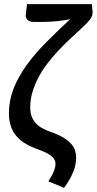

<svg xmlns="http://www.w3.org/2000/svg" viewBox="-20 -740 466 924"><path d="M425.5 -685Q426 -676 424.2 -668Q422.5 -660 415.8 -650.2Q409 -640.5 396.5 -627.5Q384 -614.5 364 -596Q340.5 -574.5 313.8 -549.5Q287 -524.5 260.5 -496Q234 -467.5 209.5 -436Q185 -404.5 166.5 -370.2Q148 -336 136.8 -299Q125.5 -262 125.5 -223.5Q125.5 -198.5 132.2 -180Q139 -161.5 151.8 -147.5Q164.5 -133.5 183.5 -123Q202.5 -112.5 227.5 -104Q262.5 -91.5 285.5 -77.5Q308.5 -63.5 322 -48.2Q335.5 -33 341 -16.5Q346.5 0 346.5 17Q346.5 54.5 331.5 89.8Q316.5 125 288.5 164L212.5 132.5Q218 124 224.2 113.8Q230.5 103.5 235.5 92.5Q240.5 81.5 243.8 70.2Q247 59 247 48.5Q247 40.5 243.8 31.8Q240.5 23 231.2 14.5Q222 6 206 -2.8Q190 -11.5 164.5 -20.5Q130.5 -32.5 104 -48Q77.5 -63.5 59.5 -84.5Q41.5 -105.5 32.2 -132.5Q23 -159.5 23 -194.5Q23 -257 45.5 -314Q68 -371 107.5 -425.8Q147 -480.5 201 -535Q255 -589.5 317.5 -647.5Q288.5 -642 254.8 -638.2Q221 -634.5 179.5 -634.5H142.5Q131 -634.5 123.2 -637.8Q115.5 -641 111 -646Q106.5 -651 104.8 -657Q103 -663 104 -669L110 -720H422Z"/></svg>

Font: Lato SemiBold
Style: Italic
Weight: 600
Italic angle: -7°
Designer: Lukasz Dziedzic with Adam Twardoch and Botio Nikoltchev
Foundry: tyPoland Lukasz Dziedzic
Version: Version 2.015; 2015-08-06; http://www.latofonts.com/